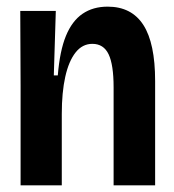

<svg xmlns="http://www.w3.org/2000/svg" viewBox="-20 -558 524 578"><path d="M42 0V-300L41 -525H148L142 -331H154Q160 -405 178.5 -450Q197 -495 228.5 -516.5Q260 -538 304 -538Q376 -538 411.5 -483Q447 -428 447 -314V0H322V-295Q322 -363 307 -394.5Q292 -426 258 -426Q228 -426 207.5 -400Q187 -374 176.5 -327Q166 -280 166 -215V0Z"/></svg>

Font: Bricolage Grotesque 72pt SemiCondensed SemiBold
Style: Regular
Weight: 600
Width: 4
Designer: Mathieu Triay
Foundry: Atelier Triay
Version: Version 1.001;gftools[0.9.33.dev8+g029e19f]